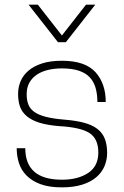

<svg xmlns="http://www.w3.org/2000/svg" viewBox="-20 -800 534 828"><path d="M247 8Q191 8 154 -6Q117 -20 94 -43.5Q71 -67 61.5 -97.5Q52 -128 52 -161H89Q89 -25 247 -25Q316 -25 360 -54Q404 -83 404 -142Q404 -202 365.5 -226.5Q327 -251 236 -256Q185 -260 151 -270.5Q117 -281 96 -298.5Q75 -316 66.5 -339.5Q58 -363 58 -395Q58 -424 69 -450Q80 -476 103 -495.5Q126 -515 161.5 -526.5Q197 -538 247 -538Q347 -538 391.5 -489Q436 -440 436 -360H400Q400 -393 392.5 -420Q385 -447 367.5 -466Q350 -485 320.5 -495Q291 -505 247 -505Q215 -505 187.5 -498.5Q160 -492 139.5 -478.5Q119 -465 107 -444Q95 -423 95 -393Q95 -368 102.5 -349Q110 -330 128.5 -317Q147 -304 178.5 -296Q210 -288 258 -284Q308 -280 343 -270.5Q378 -261 400 -244Q422 -227 432 -201.5Q442 -176 442 -140Q442 -110 430.5 -83Q419 -56 395 -35.5Q371 -15 334 -3.5Q297 8 247 8ZM264 -618H230L103 -780H143L247 -647L351 -780H391Z"/></svg>

Font: Tanohe Sans ExtraLight
Style: Regular
Weight: 250
Designer: Village Type and Design LLC & Cristiano Sobral
Foundry: Cooper Hewitt Smithsonian Design Museum
Version: Version 1.00;September 29, 2021;FontCreator 13.0.0.2655 64-b